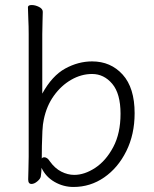

<svg xmlns="http://www.w3.org/2000/svg" viewBox="-20 -728 613 763"><path d="M94 -593V-106Q94 -80 93 -53.5Q92 -27 92 -15Q92 3 105 3Q116 3 128 -7Q140 -17 142 -26Q145 -47 145 -61Q162 -25 197 -5Q232 15 272 15Q339 15 394 -23Q449 -61 482 -127.5Q515 -194 515 -278Q515 -379 467.5 -431.5Q420 -484 346 -484Q291 -484 239 -455.5Q187 -427 148 -356V-592Q148 -618 149 -643.5Q150 -669 150 -681Q150 -693 135 -700.5Q120 -708 106 -708Q91 -708 91 -699Q91 -682 92.5 -653Q94 -624 94 -593ZM154 -253Q165 -307 194 -347.5Q223 -388 263 -411Q303 -434 346 -434Q393 -434 426 -395Q459 -356 459 -276Q459 -198 430 -143.5Q401 -89 358.5 -61Q316 -33 275 -33Q249 -33 223.5 -46Q198 -59 178 -87Q168 -103 156 -103Q149 -103 146 -98Q146 -119 146.5 -148.5Q147 -178 148.5 -207Q150 -236 154 -253Z"/></svg>

Font: Klee One
Style: Regular
Weight: 400
Designer: Fontworks Inc.
Foundry: Fontworks Inc.
Version: Version 1.100